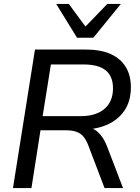

<svg xmlns="http://www.w3.org/2000/svg" viewBox="-20 -957 713 977"><path d="M46 0 158 -705H415Q492 -705 543 -682Q594 -659 620 -616Q646 -573 646 -514Q646 -441 612 -392.5Q578 -344 519.5 -320Q461 -296 387 -298V-311H405Q449 -311 477.5 -285.5Q506 -260 524 -214L606 0H512L429 -218Q418 -246 404 -262.5Q390 -279 368.5 -286.5Q347 -294 315 -294H186L140 0ZM197 -366H391Q468 -366 511.5 -403Q555 -440 555 -508Q555 -568 518.5 -598.5Q482 -629 404 -629H239ZM372 -765 266 -937H330L415 -822L526 -937H595L455 -765Z"/></svg>

Font: Nunito Sans 12pt ExtraLight 12pt Medium
Style: Italic
Weight: 500
Italic angle: -9°
Version: Version 3.101;gftools[0.9.27]